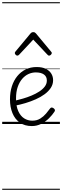

<svg xmlns="http://www.w3.org/2000/svg" viewBox="-20 -1130 566 1750"><path d="M270 19Q205 19 160.5 -12.5Q116 -44 93.5 -99Q71 -154 71 -224Q71 -289 88 -342.5Q105 -396 137 -435.5Q169 -475 213.5 -497Q258 -519 314 -519Q365 -519 398 -502.5Q431 -486 447.5 -459Q464 -432 464 -399Q464 -361 443 -329Q422 -297 386.5 -271Q351 -245 306 -225Q261 -205 212.5 -190.5Q164 -176 117 -167L116 -212Q150 -220 189.5 -231.5Q229 -243 267.5 -259Q306 -275 337.5 -295.5Q369 -316 388 -341Q407 -366 407 -396Q407 -432 380.5 -451Q354 -470 306 -470Q272 -470 240 -455.5Q208 -441 182.5 -411.5Q157 -382 141.5 -337.5Q126 -293 126 -232Q126 -162 146.5 -117Q167 -72 200.5 -51Q234 -30 274 -30Q316 -30 346.5 -49Q377 -68 399.5 -94.5Q422 -121 437 -142Q444 -151 452.5 -150Q461 -149 469 -143Q477 -137 480 -129.5Q483 -122 477 -113Q457 -82 426 -51.5Q395 -21 355.5 -1Q316 19 270 19ZM138 -623Q130 -623 122.5 -631Q115 -639 115 -647Q115 -649 116 -652Q117 -655 120 -659L258 -825Q263 -831 268.5 -834Q274 -837 283 -837Q292 -837 297.5 -834Q303 -831 308 -825L446 -659Q450 -655 451 -652Q452 -649 452 -647Q452 -639 444 -631Q436 -623 428 -623Q423 -623 419.5 -625.5Q416 -628 412 -632L283 -769L155 -632Q151 -628 147 -625.5Q143 -623 138 -623ZM0 590H526V600H0ZM0 -20H526V0H0ZM0 -505H526V-500H0ZM0 -1110H526V-1100H0Z"/></svg>

Font: Playwrite FR Moderne Guides
Style: Regular
Weight: 400
Designer: Veronika Burian, José Scaglione
Foundry: TypeTogether
Version: Version 1.003